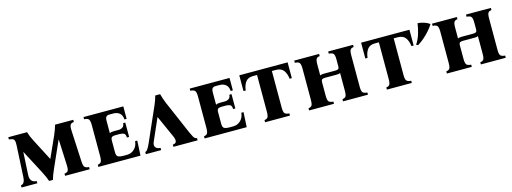

<svg xmlns="http://www.w3.org/2000/svg" viewBox="-11 -1248 5173 1938"><g transform="rotate(-15 2575.5 -279.5)"><path d="M334 8Q326 -15 315.5 -39.5Q305 -64 284 -104L160 -340H158L145 -100Q144 -66 160 -45.5Q176 -25 213 -23V0H48V-23Q70 -25 81 -45.5Q92 -66 93 -100L110 -425Q112 -460 106 -475Q100 -490 86 -494.5Q72 -499 50 -502V-525H246Q254 -499 263.5 -476Q273 -453 288 -425L402 -205H404L503 -425Q514 -451 523 -475.5Q532 -500 539 -525H729V-502Q715 -501 704 -496Q693 -491 687.5 -475.5Q682 -460 684 -425L700 -100Q702 -51 715.5 -38Q729 -25 760 -23V0H503V-23Q527 -25 538.5 -38Q550 -51 548 -100L536 -369H534L416 -104Q397 -61 388.5 -38Q380 -15 374 8Z M851 0V-23Q872 -25 884 -38Q896 -51 896 -100V-425Q896 -474 882.5 -487.5Q869 -501 836 -502V-525H1252V-395H1229Q1227 -438 1202 -460Q1177 -482 1135 -482H1095Q1074 -482 1062.5 -471Q1051 -460 1051 -425V-298Q1059 -304 1070.5 -306Q1082 -308 1098 -308H1145Q1168 -308 1186.5 -320Q1205 -332 1206 -362H1229V-212H1206Q1205 -249 1186.5 -257Q1168 -265 1145 -265H1100Q1073 -265 1062 -256Q1051 -247 1051 -221V-100Q1051 -65 1066.5 -54Q1082 -43 1127 -43H1162Q1207 -43 1239.5 -74Q1272 -105 1276 -155H1299L1291 0Z M1456 -100Q1441 -66 1455.5 -45.5Q1470 -25 1507 -23V0H1347V-23Q1361 -25 1374.5 -45.5Q1388 -66 1403 -100L1558 -452Q1568 -474 1576.5 -498Q1585 -522 1592 -548H1643Q1657 -495 1675 -452L1827 -100Q1842 -66 1851.5 -50Q1861 -34 1869 -29.5Q1877 -25 1888 -23V0H1635V-23Q1667 -25 1672 -46Q1677 -67 1662 -100L1559 -330H1557Z M1961 0V-23Q1982 -25 1994 -38Q2006 -51 2006 -100V-425Q2006 -474 1992.5 -487.5Q1979 -501 1946 -502V-525H2362V-395H2339Q2337 -438 2312 -460Q2287 -482 2245 -482H2205Q2184 -482 2172.5 -471Q2161 -460 2161 -425V-298Q2169 -304 2180.5 -306Q2192 -308 2208 -308H2255Q2278 -308 2296.5 -320Q2315 -332 2316 -362H2339V-212H2316Q2315 -249 2296.5 -257Q2278 -265 2255 -265H2210Q2183 -265 2172 -256Q2161 -247 2161 -221V-100Q2161 -65 2176.5 -54Q2192 -43 2237 -43H2272Q2317 -43 2349.5 -74Q2382 -105 2386 -155H2409L2401 0Z M2464 -525H2969V-360H2946Q2940 -414 2915 -448Q2890 -482 2834 -482H2793V-100Q2793 -51 2806.5 -38Q2820 -25 2853 -23V0H2593V-23Q2615 -25 2626.5 -38Q2638 -51 2638 -100V-482H2596Q2543 -482 2518 -448Q2493 -414 2487 -360H2464Z M3608 -100Q3608 -51 3621.5 -38Q3635 -25 3668 -23V0H3408V-23Q3430 -25 3441.5 -38Q3453 -51 3453 -100V-285Q3446 -280 3436 -278.5Q3426 -277 3413 -277H3295Q3272 -277 3262.5 -270Q3253 -263 3253 -242V-100Q3253 -51 3266.5 -38Q3280 -25 3313 -23V0H3053V-23Q3075 -25 3086.5 -38Q3098 -51 3098 -100V-425Q3098 -474 3084.5 -487.5Q3071 -501 3038 -502V-525H3298V-502Q3276 -501 3264.5 -487.5Q3253 -474 3253 -425V-312Q3265 -320 3293 -320H3412Q3435 -320 3444 -327Q3453 -334 3453 -355V-425Q3453 -474 3439.5 -487.5Q3426 -501 3393 -502V-525H3653V-502Q3631 -501 3619.5 -487.5Q3608 -474 3608 -425Z M3737 -525H4242V-360H4219Q4213 -414 4188 -448Q4163 -482 4107 -482H4066V-100Q4066 -51 4079.5 -38Q4093 -25 4126 -23V0H3866V-23Q3888 -25 3899.5 -38Q3911 -51 3911 -100V-482H3869Q3816 -482 3791 -448Q3766 -414 3760 -360H3737Z M5048 -100Q5048 -51 5061.5 -38Q5075 -25 5108 -23V0H4848V-23Q4870 -25 4881.5 -38Q4893 -51 4893 -100V-285Q4886 -280 4876 -278.5Q4866 -277 4853 -277H4735Q4712 -277 4702.5 -270Q4693 -263 4693 -242V-100Q4693 -51 4706.5 -38Q4720 -25 4753 -23V0H4493V-23Q4515 -25 4526.5 -38Q4538 -51 4538 -100V-425Q4538 -474 4524.5 -487.5Q4511 -501 4478 -502V-525H4738V-502Q4716 -501 4704.5 -487.5Q4693 -474 4693 -425V-312Q4705 -320 4733 -320H4852Q4875 -320 4884 -327Q4893 -334 4893 -355V-425Q4893 -474 4879.5 -487.5Q4866 -501 4833 -502V-525H5093V-502Q5071 -501 5059.5 -487.5Q5048 -474 5048 -425ZM4338 -567Q4354 -567 4377 -562Q4400 -557 4423.5 -547.5Q4447 -538 4462 -525Q4444 -495 4415 -462Q4386 -429 4353 -400.5Q4320 -372 4287 -352L4268 -361Q4299 -408 4315 -461.5Q4331 -515 4338 -567Z"/></g></svg>

Font: Bona Nova SC
Style: Bold
Weight: 700
Designer: Mateusz Machalski
Foundry: Capitalics
Version: Version 4.001; ttfautohint (v1.8.4.7-5d5b)